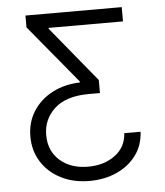

<svg xmlns="http://www.w3.org/2000/svg" viewBox="-53 -593 713 831"><g transform="rotate(-5 304.0 -177.5)"><path d="M303.2 191.4Q231.9 191.4 178 163.3Q124 135.3 94 87.2Q64 39.1 64 -22Q64 -83.5 94.2 -131.3Q124.5 -179.2 177.5 -207Q230.5 -234.9 297.9 -236.8V-241.2L88.4 -494.6V-545.9H506.8V-483.9H183.6V-480L380.4 -240.2V-183.6H332Q233.4 -183.6 183.1 -137.5Q132.8 -91.3 132.8 -22.5Q132.8 46.9 179.9 88.1Q227.1 129.4 302.2 129.4Q371.6 129.4 419.2 94.2Q466.8 59.1 470.2 -1.5H541Q538.1 57.6 505.9 100.8Q473.6 144 420.9 167.7Q368.2 191.4 303.2 191.4Z"/></g></svg>

Font: Inter Light
Style: Regular
Weight: 300
Designer: Rasmus Andersson
Foundry: rsms
Version: Version 4.000;git-a52131595